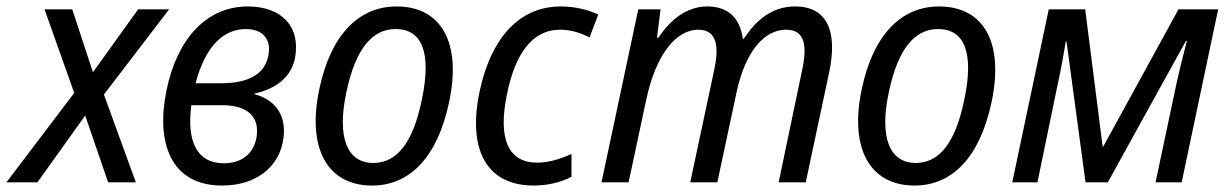

<svg xmlns="http://www.w3.org/2000/svg" viewBox="-70 -565 3811 595"><path d="M-50 0H46L194 -207L265 0H351L252 -272L454 -536H358L218 -341L154 -536H68L160 -277Z M618 10C726 10 791 -49 806 -123C822 -200 789 -254 719 -273V-275C786 -290 832 -326 844 -384C863 -483 802 -545 698 -545C568 -545 478 -442 446 -285C413 -126 457 10 618 10ZM692 -475C745 -475 773 -442 761 -390C750 -336 700 -307 617 -307H536C567 -424 624 -475 692 -475ZM624 -59C540 -59 508 -127 523 -239H618C699 -239 735 -202 725 -140C716 -87 677 -59 624 -59Z M1083 10C1201 10 1285 -79 1321 -245C1362 -432 1298 -545 1159 -545C1041 -545 955 -456 920 -291C880 -106 944 10 1083 10ZM1087 -60C1005 -60 973 -140 1004 -282C1032 -413 1083 -475 1156 -475C1239 -475 1268 -400 1237 -255C1210 -123 1160 -60 1087 -60Z M1584 10C1627 10 1668 0 1701 -17V-88C1664 -71 1629 -61 1594 -61C1506 -61 1471 -134 1502 -277C1526 -394 1577 -473 1666 -473C1702 -473 1734 -461 1757 -449L1784 -520C1750 -536 1709 -545 1668 -545C1532 -545 1450 -437 1417 -285C1378 -105 1435 10 1584 10Z M1794 0H1878L1932 -253C1963 -400 2027 -473 2094 -473C2159 -473 2156 -407 2143 -347L2069 0H2153L2213 -281C2240 -406 2299 -473 2366 -473C2426 -473 2432 -421 2415 -344L2343 0H2427L2500 -343C2525 -463 2497 -545 2394 -545C2319 -545 2271 -499 2235 -445H2232C2223 -509 2187 -545 2122 -545C2053 -545 2004 -498 1970 -448H1966L1977 -536H1908Z M2764 10C2882 10 2966 -79 3002 -245C3043 -432 2979 -545 2840 -545C2722 -545 2636 -456 2601 -291C2561 -106 2625 10 2764 10ZM2768 -60C2686 -60 2654 -140 2685 -282C2713 -413 2764 -475 2837 -475C2920 -475 2949 -400 2918 -255C2891 -123 2841 -60 2768 -60Z M3067 0H3145L3208 -305C3218 -350 3227 -400 3233 -437H3235L3294 0H3363L3605 -438H3608C3597 -396 3585 -348 3575 -302L3511 0H3592L3705 -536H3582L3349 -111H3347L3293 -536H3180Z"/></svg>

Font: Noto Sans SemiCondensed
Style: Italic
Weight: 400
Width: 4
Italic angle: -12°
Designer: Monotype Design Team
Foundry: Monotype Imaging Inc.
Version: Version 2.013